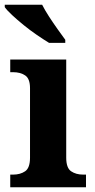

<svg xmlns="http://www.w3.org/2000/svg" viewBox="-26 -786 398 806"><path d="M17 0V-53H29Q59 -53 79.5 -67Q100 -81 100 -124V-416Q100 -456 79.5 -469.5Q59 -483 29 -483H17V-536H252V-124Q252 -81 272.5 -67Q293 -53 323 -53H335V0ZM180 -606Q157 -620 128.5 -639.5Q100 -659 73 -681Q46 -703 24.5 -723Q3 -743 -6 -756V-766H151Q162 -744 179.5 -717Q197 -690 215.5 -664Q234 -638 248 -619V-606Z"/></svg>

Font: Noto Serif Myanmar
Style: Bold
Weight: 700
Designer: Ben Mitchell and the Monotype Design Team
Foundry: Monotype Imaging Inc.
Version: Version 2.106; ttfautohint (v1.8.4.7-5d5b)